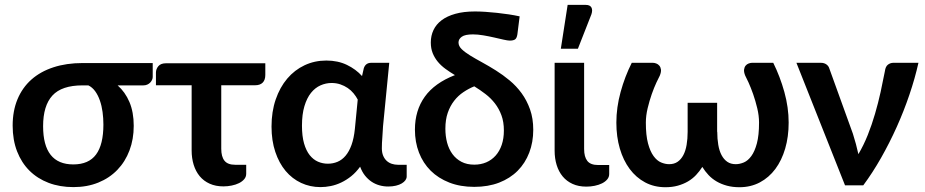

<svg xmlns="http://www.w3.org/2000/svg" viewBox="-20 -776 3873 804"><path d="M325.5 -418.5Q238.5 -418.5 199.5 -376Q160.5 -333.5 160.5 -247.5Q160.5 -87.5 287 -87.5Q351.5 -87.5 382.2 -129Q413 -170.5 413 -254.5Q413 -281 409.5 -307Q406 -333 398.2 -355.2Q390.5 -377.5 378.5 -394Q366.5 -410.5 350 -418.5ZM619.5 -512V-453.5Q619.5 -448 616.8 -441.8Q614 -435.5 609 -430.2Q604 -425 596.8 -421.8Q589.5 -418.5 580.5 -418.5H472.5Q504 -391 522 -348.8Q540 -306.5 540 -249Q540 -193 522.2 -146Q504.5 -99 471.5 -64.8Q438.5 -30.5 391.8 -11.5Q345 7.5 287.5 7.5Q230.5 7.5 183.8 -10.2Q137 -28 103.5 -61.2Q70 -94.5 51.5 -142.2Q33 -190 33 -250Q33 -311.5 53.2 -360.2Q73.5 -409 111.5 -442.8Q149.5 -476.5 203.8 -494.2Q258 -512 326.5 -512Z M1091 -462.5Q1091 -441 1080 -430Q1069 -419 1048.5 -419H906.5V-153Q906.5 -120 920 -103Q933.5 -86 965 -86H1011V-48.5Q1011 -35.5 1002.8 -25.8Q994.5 -16 981 -9.2Q967.5 -2.5 950.2 1Q933 4.5 915.5 4.5Q883 4.5 858 -6.8Q833 -18 816.2 -38.2Q799.5 -58.5 791 -86Q782.5 -113.5 782.5 -146V-419H633V-471.5Q633 -487 643.2 -499Q653.5 -511 674.5 -511H1091Z M1478 -359Q1471 -372.5 1460.5 -385.2Q1450 -398 1436 -407.5Q1422 -417 1405 -422.8Q1388 -428.5 1368.5 -428.5Q1344.5 -428.5 1322 -418.5Q1299.5 -408.5 1282.2 -387Q1265 -365.5 1254.8 -331.5Q1244.5 -297.5 1244.5 -249.5Q1244.5 -206 1253.2 -175.5Q1262 -145 1277 -126.2Q1292 -107.5 1311.5 -99Q1331 -90.5 1353 -90.5Q1374.5 -90.5 1393.5 -98.5Q1412.5 -106.5 1427.2 -124Q1442 -141.5 1452 -169.2Q1462 -197 1466 -236ZM1683 -86V-37Q1683 -29 1677.8 -21.5Q1672.5 -14 1662.5 -8Q1652.5 -2 1638 1.5Q1623.5 5 1605.5 5Q1586.5 5 1568.8 0Q1551 -5 1535.8 -15.2Q1520.5 -25.5 1508.2 -41Q1496 -56.5 1488 -78Q1471 -54.5 1450.8 -38.2Q1430.5 -22 1409 -11.8Q1387.5 -1.5 1365.2 3Q1343 7.5 1322 7.5Q1278.5 7.5 1241 -10Q1203.5 -27.5 1176 -60.2Q1148.5 -93 1132.8 -140Q1117 -187 1117 -246Q1117 -308.5 1134.5 -359.5Q1152 -410.5 1182.8 -446.8Q1213.5 -483 1255.5 -502.8Q1297.5 -522.5 1346.5 -522.5Q1395 -522.5 1432.8 -504.2Q1470.5 -486 1496 -457.5L1503.5 -490.5Q1511 -513 1534.5 -513H1610L1584 -248Q1583 -224 1581 -200.2Q1579 -176.5 1579 -155Q1579 -137 1584.5 -124Q1590 -111 1599.2 -102.5Q1608.5 -94 1620.8 -90Q1633 -86 1646.5 -86Z M1966 -86.5Q1993.5 -86.5 2016.2 -96.2Q2039 -106 2055.5 -124.5Q2072 -143 2081 -169.5Q2090 -196 2090 -229.5Q2090 -265.5 2079.8 -293.2Q2069.5 -321 2052.5 -343Q2035.5 -365 2013 -382.2Q1990.5 -399.5 1966 -414.5Q1942.5 -405 1920.5 -390.2Q1898.5 -375.5 1881.8 -354Q1865 -332.5 1855 -303.8Q1845 -275 1845 -237Q1845 -206 1852.2 -178.8Q1859.5 -151.5 1874.5 -131Q1889.5 -110.5 1912.2 -98.5Q1935 -86.5 1966 -86.5ZM2146.5 -632Q2144 -616 2136.8 -611Q2129.5 -606 2114.5 -606Q2106 -606 2088.5 -610Q2071 -614 2049.2 -619Q2027.5 -624 2004 -628Q1980.5 -632 1960.5 -632Q1927.5 -632 1913.8 -622.2Q1900 -612.5 1900 -598Q1900 -583 1913.5 -570Q1927 -557 1949 -543.5Q1971 -530 1999 -514.8Q2027 -499.5 2056.5 -481Q2086 -462.5 2114 -439.2Q2142 -416 2164 -386Q2186 -356 2199.5 -318Q2213 -280 2213 -232.5Q2213 -180.5 2196.2 -136.8Q2179.5 -93 2147.8 -61Q2116 -29 2070 -11.2Q2024 6.5 1966 6.5Q1907.5 6.5 1861.5 -11.5Q1815.5 -29.5 1783.5 -61.2Q1751.5 -93 1734.5 -137Q1717.5 -181 1717.5 -233Q1717.5 -313.5 1758.8 -371Q1800 -428.5 1885 -461.5Q1864 -474 1845.5 -487.5Q1827 -501 1813.5 -517.2Q1800 -533.5 1792 -553.2Q1784 -573 1784 -598Q1784 -626.5 1795.2 -650.2Q1806.5 -674 1829.2 -691.2Q1852 -708.5 1886.8 -718.2Q1921.5 -728 1969 -728Q1988 -728 2012 -726.5Q2036 -725 2061 -722.2Q2086 -719.5 2110.8 -715.8Q2135.5 -712 2156 -707.5Z M2302.5 -513H2426V-152Q2426 -119 2439.5 -102Q2453 -85 2484.5 -85H2531V-47.5Q2531 -34.5 2522.8 -24.8Q2514.5 -15 2501 -8.2Q2487.5 -1.5 2470.2 2Q2453 5.5 2435.5 5.5Q2402.5 5.5 2377.8 -5.8Q2353 -17 2336.2 -37.2Q2319.5 -57.5 2311 -85Q2302.5 -112.5 2302.5 -145ZM2328.5 -572 2357 -755.5H2433Q2450.5 -755.5 2456.5 -744.8Q2462.5 -734 2456.5 -716L2400 -572Z M3218 -513Q3246.5 -455.5 3264.5 -390.8Q3282.5 -326 3282.5 -262.5Q3282.5 -203.5 3268 -154Q3253.5 -104.5 3226.8 -68.5Q3200 -32.5 3161.8 -12.2Q3123.5 8 3076.5 8Q3047.5 8 3023.8 1.5Q3000 -5 2980.8 -16.2Q2961.5 -27.5 2946.8 -43.2Q2932 -59 2921 -77Q2909.5 -59 2894.8 -43.2Q2880 -27.5 2860.8 -16.2Q2841.5 -5 2818.2 1.5Q2795 8 2766.5 8Q2719.5 8 2681.5 -12.2Q2643.5 -32.5 2616.8 -68.5Q2590 -104.5 2575.5 -154Q2561 -203.5 2561 -262.5Q2561 -326 2578.8 -390.8Q2596.5 -455.5 2625.5 -513H2714Q2720.5 -513 2728 -510.2Q2735.5 -507.5 2741 -501Q2746.5 -494.5 2747.8 -484.5Q2749 -474.5 2743 -459.5Q2738.5 -451.5 2728.8 -430.5Q2719 -409.5 2709.2 -381.8Q2699.5 -354 2692 -322.8Q2684.5 -291.5 2684.5 -262.5Q2684.5 -209.5 2693.5 -175.8Q2702.5 -142 2716.8 -122.5Q2731 -103 2748.2 -95.8Q2765.5 -88.5 2782 -88.5Q2803 -88.5 2817.5 -98.5Q2832 -108.5 2841.5 -126.5Q2851 -144.5 2855.2 -169.5Q2859.5 -194.5 2859.5 -224V-345.5H2983V-224H2983.5Q2983.5 -194.5 2987.8 -169.5Q2992 -144.5 3001.5 -126.5Q3011 -108.5 3025.5 -98.5Q3040 -88.5 3061 -88.5Q3077.5 -88.5 3094.8 -95.8Q3112 -103 3126.2 -122.5Q3140.5 -142 3149.5 -175.8Q3158.5 -209.5 3158.5 -262.5Q3158.5 -291.5 3151 -322.8Q3143.5 -354 3133.8 -381.8Q3124 -409.5 3114.5 -430.5Q3105 -451.5 3100.5 -459.5Q3094.5 -474.5 3095.8 -484.5Q3097 -494.5 3102.2 -501Q3107.5 -507.5 3115.2 -510.2Q3123 -513 3129 -513Z M3826 -513Q3811.5 -448 3788.2 -379.5Q3765 -311 3735 -244.2Q3705 -177.5 3669.5 -115Q3634 -52.5 3595 0H3518.5L3315 -513H3417Q3431 -513 3440.2 -506.5Q3449.5 -500 3452.5 -490L3551.5 -216Q3558.5 -194 3564.2 -172.8Q3570 -151.5 3574.5 -130.5Q3596.5 -167.5 3613.8 -210.8Q3631 -254 3644.2 -299.5Q3657.5 -345 3667.5 -390.5Q3677.5 -436 3685.5 -478Q3688 -497.5 3698.2 -505.2Q3708.5 -513 3721 -513Z"/></svg>

Font: Lato 2
Style: Bold
Weight: 700
Designer: Lukasz Dziedzic with Adam Twardoch and Botio Nikoltchev
Foundry: tyPoland Lukasz Dziedzic
Version: Version 2.015; 2015-08-06; http://www.latofonts.com/